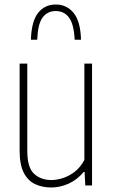

<svg xmlns="http://www.w3.org/2000/svg" viewBox="-20 -822 500 851"><path d="M207 9Q167.5 9 135.8 -5.8Q104 -20.5 85.5 -56Q67 -91.5 67 -154V-540H101V-152Q101 -79.5 131 -51.8Q161 -24 208 -24Q230 -24 257.2 -32.2Q284.5 -40.5 310.2 -60Q336 -79.5 354 -113V-540H388V0H358L355 -60H351Q322 -25 284 -8Q246 9 207 9ZM117 -646Q119.5 -728 149 -765Q178.5 -802 227 -802Q276 -802 306.5 -764.5Q337 -727 339 -646H311Q307.5 -715 286 -744Q264.5 -773 227 -773Q189.5 -773 168.5 -744Q147.5 -715 145 -646Z"/></svg>

Font: Encode Sans Condensed Thin
Style: Regular
Weight: 100
Width: 3
Designer: Multiple Designers
Foundry: Impallari Type
Version: Version 3.000; ttfautohint (v1.8.3) -l 8 -r 50 -G 200 -x 14 